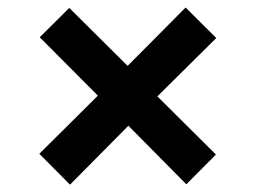

<svg xmlns="http://www.w3.org/2000/svg" viewBox="-20 -598 679 510"><path d="M166 -107.5 84.5 -189.5 240 -344 85.5 -499 164 -577 319 -423 473 -578 554.5 -497 398 -342 553.5 -187.5 475 -108.5 321 -264Z"/></svg>

Font: Overpass SemiBold
Style: Regular
Weight: 600
Designer: Delve Withrington, Dave Bailey, Thomas Jockin
Foundry: Delve Fonts LLC
Version: Version 4.000